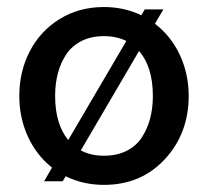

<svg xmlns="http://www.w3.org/2000/svg" viewBox="-20 -514 590 544"><path d="M418.9 -446.8Q464.4 -412.1 489.5 -358.4Q514.6 -304.7 514.6 -242.2Q514.6 -136.2 447.3 -63.2Q379.9 9.8 274.4 9.8Q215.8 9.8 166 -14.6L157.7 -0.5H105L127.4 -39.1Q83.5 -73.7 59.1 -127Q34.7 -180.2 34.7 -242.2Q34.7 -311 64.2 -368.4Q93.8 -425.8 148.9 -460Q204.1 -494.1 274.4 -494.1Q332 -494.1 380.4 -470.7L390.1 -487.3H442.9ZM136.2 -242.2Q136.2 -162.6 173.3 -117.2L337.9 -397.9Q310.5 -411.6 274.4 -411.6Q238.3 -411.6 211.2 -397.9Q184.1 -384.3 168 -360.4Q151.9 -336.4 144 -306.6Q136.2 -276.9 136.2 -242.2ZM274.4 -72.8Q311 -72.8 338.4 -86.4Q365.7 -100.1 381.6 -124.3Q397.5 -148.4 405.3 -178Q413.1 -207.5 413.1 -242.2Q413.1 -324.2 374 -369.6L209 -87.9Q236.8 -72.8 274.4 -72.8Z"/></svg>

Font: HK Grotesk Medium
Style: Regular
Weight: 500
Designer: Alfredo Marco Pradil and Stefan Peev
Foundry: Hanken Design Co.
Version: Version 1.045;PS 001.045;hotconv 1.0.88;makeotf.lib2.5.64775